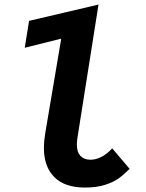

<svg xmlns="http://www.w3.org/2000/svg" viewBox="-20 -810 640 842"><path d="M172.5 -162Q172.5 -189 178 -223.5L248.5 -640.5L88.5 -600.5L107.5 -718.5L412 -790L319.5 -205Q317 -187.5 317 -177Q317 -143 333 -126.2Q349 -109.5 377 -109.5Q400.5 -109.5 425.2 -122.2Q450 -135 472 -159.5L548.5 -69.5Q546.5 -68 544.5 -66Q542.5 -64 540.5 -62Q521 -42.5 499.5 -27Q478 -11.5 441 0.5Q404 12.5 352.5 12.5Q264.5 12.5 218.5 -33Q172.5 -78.5 172.5 -162Z"/></svg>

Font: JuliaMono ExtraBoldItalic
Style: Regular
Weight: 800
Italic angle: -9°
Monospace: yes
Designer: cormullion
Foundry: corm
Version: Version 0.049; ttfautohint (v1.8.4)